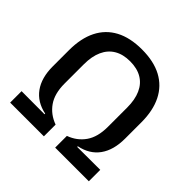

<svg xmlns="http://www.w3.org/2000/svg" viewBox="-168 -804 956 956"><g transform="rotate(45 310.0 -326.0)"><path d="M308 -652Q391.5 -652 448 -621.8Q504.5 -591.5 533.5 -533.5Q562.5 -475.5 562.5 -392.5V-278Q562.5 -198 527 -148.5Q491.5 -99 423 -85V-80.5L585 -81V-0.5H348V-83Q400.5 -102 430.5 -145Q460.5 -188 460.5 -259V-395Q460.5 -450.5 443.2 -489.2Q426 -528 392 -548.2Q358 -568.5 308 -568.5Q258.5 -568.5 224.5 -548.2Q190.5 -528 173 -489.2Q155.5 -450.5 155.5 -395V-259Q155.5 -188 185.8 -145Q216 -102 268.5 -83V-0.5H31V-81L193 -80.5V-85Q125 -99 89.2 -148.5Q53.5 -198 53.5 -278V-392.5Q53.5 -475.5 82.5 -533.5Q111.5 -591.5 168.2 -621.8Q225 -652 308 -652Z"/></g></svg>

Font: Anek Latin Medium
Style: Regular
Weight: 500
Designer: Yesha Goshar
Foundry: Ek Type
Version: Version 1.003